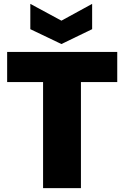

<svg xmlns="http://www.w3.org/2000/svg" viewBox="-20 -974 644 994"><path d="M17 -705H587V-549H399V0H203V-549H17ZM457 -954V-823L298 -746L137 -823V-954L298 -867Z"/></svg>

Font: SVN-Poppins ExtraBold
Style: Regular
Weight: 800
Designer: Ninad Kale (Devanagari), Jonny Pinhorn (Latin)
Foundry: Indian Type Foundry
Version: Version 3.002 2017; ttfautohint (v1.8.3)